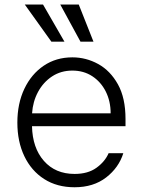

<svg xmlns="http://www.w3.org/2000/svg" viewBox="-20 -802 621 834"><path d="M304 11.4Q227.6 11.4 171.9 -24.3Q116.1 -60 85.8 -123.4Q55.4 -186.8 55.4 -269.5Q55.4 -352.3 85.8 -416.2Q116.1 -480.1 169.9 -516.5Q223.7 -552.9 294.4 -552.9Q353.7 -552.9 406.4 -524Q459.2 -495 492.2 -435.7Q525.2 -376.4 525.2 -285.2V-253.9H119Q121.1 -159.4 170.8 -103Q220.5 -46.5 304 -46.5Q362.2 -46.5 399.1 -73.3Q436.1 -100.1 451.7 -136.4H515.6Q496.1 -73.9 441.1 -31.2Q386 11.4 304 11.4ZM119.3 -309.7H460.6Q460.6 -362.2 439.5 -404.3Q418.3 -446.4 380.9 -470.9Q343.4 -495.4 294.4 -495.4Q244.7 -495.4 206.3 -470.2Q168 -445 145.2 -402.7Q122.5 -360.4 119.3 -309.7ZM329.5 -621.1 241.8 -782.3H322.1L386 -621.1ZM203.1 -621.1 87.7 -782.3H166.9L259.9 -621.1Z"/></svg>

Font: Inter Zeller Light
Style: Regular
Weight: 300
Designer: Rasmus Andersson; Joe Bland
Foundry: zeller
Version: Version 3.015;git-dec3a8cb1